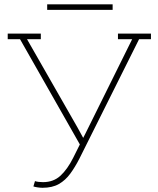

<svg xmlns="http://www.w3.org/2000/svg" viewBox="-20 -868 739 898"><path d="M178.7 10.3Q168.5 10.3 155.3 8.3Q142.1 6.3 136.2 3.9L143.6 -21Q149.9 -18.6 160.4 -17.3Q170.9 -16.1 181.2 -16.1Q230 -16.1 262.7 -46.1Q295.4 -76.2 322.3 -129.9L353.5 -192.4L73.7 -684.6H16.1V-710.9H170.9V-684.6H106.4L342.3 -272L369.1 -223.1L378.9 -242.2L598.1 -684.6H531.7V-710.9H686V-684.6H630.4L351.1 -125.5Q331.1 -86.4 308.6 -55.7Q286.1 -24.9 255.4 -7.3Q224.6 10.3 178.7 10.3ZM200.7 -821.8V-847.7H506.8V-821.8Z"/></svg>

Font: Roboto Slab Thin
Style: Regular
Weight: 100
Designer: Google
Version: Version 2.000; ttfautohint (v1.8.1.43-b0c9)